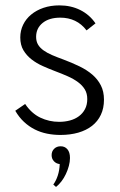

<svg xmlns="http://www.w3.org/2000/svg" viewBox="-20 -500 458 732"><path d="M210.5 14.5Q184.1 14.5 159.3 9.5Q134.5 4.5 112.5 -6.6Q90.5 -17.7 71.6 -35.2Q52.7 -52.7 38.2 -77.7L75.9 -103.6Q100 -67.7 133.6 -51.6Q167.3 -35.5 205.5 -35.5Q227.3 -35.5 246.6 -40.7Q265.9 -45.9 280.7 -56.8Q295.5 -67.7 304.1 -84.1Q312.7 -100.5 312.7 -122.3Q312.7 -143.6 303.4 -159.1Q294.1 -174.5 277.5 -186.8Q260.9 -199.1 238.4 -209.1Q215.9 -219.1 189.1 -229.1Q166.4 -237.7 143 -248.2Q119.5 -258.6 100.5 -273.4Q81.4 -288.2 69.3 -308.4Q57.3 -328.6 57.3 -357.3Q57.3 -383.2 68.2 -405.7Q79.1 -428.2 98.9 -444.5Q118.6 -460.9 145.9 -470.2Q173.2 -479.5 206.4 -479.5Q250.5 -479.5 285.9 -461.8Q321.4 -444.1 344.1 -410.9L310 -384.1Q291.4 -408.6 266.1 -420.7Q240.9 -432.7 210 -432.7Q167.3 -432.7 142.5 -412.5Q117.7 -392.3 117.7 -359.5Q117.7 -342.3 125 -330Q132.3 -317.7 145.9 -308Q159.5 -298.2 178.6 -290Q197.7 -281.8 221.4 -273.2Q254.5 -260.9 283 -247Q311.4 -233.2 332 -215.5Q352.7 -197.7 364.5 -174.5Q376.4 -151.4 376.4 -120Q376.4 -87.3 364.5 -62.3Q352.7 -37.3 330.9 -20.2Q309.1 -3.2 278.4 5.7Q247.7 14.5 210.5 14.5ZM183.2 203.6Q193.6 189.5 200.2 169.5Q206.8 149.5 207.7 125.5Q194.5 124.1 185.7 114.8Q176.8 105.5 176.8 91.4Q176.8 76.8 186.4 67.3Q195.9 57.7 211.4 57.7Q227.3 57.7 237 69.1Q246.8 80.5 246.8 102.3Q246.8 116.8 242.5 132.7Q238.2 148.6 231.1 163.6Q224.1 178.6 214.3 191.4Q204.5 204.1 193.6 212.7Z"/></svg>

Font: Spartan
Style: Regular
Weight: 400
Designer: Matt Bailey, Mirko Velimirovic
Foundry: Matt Bailey
Version: Version 1.005